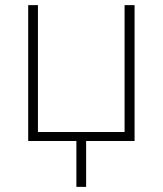

<svg xmlns="http://www.w3.org/2000/svg" viewBox="-20 -550 634 749"><path d="M278 0H90V-530H128V-35H466V-530H505V0H316V179H278Z"/></svg>

Font: Noto Sans ExtraLight
Style: Regular
Weight: 200
Designer: Monotype Design Team
Foundry: Monotype Imaging Inc.
Version: Version 2.007